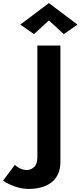

<svg xmlns="http://www.w3.org/2000/svg" viewBox="-167 -996 524 1249"><path d="M-70 76 -147 179Q-131 191 -105.5 203Q-80 215 -47.5 224Q-15 233 20 233Q63 233 100.5 223Q138 213 166.5 191.5Q195 170 210.5 136.5Q226 103 226 56V-700H76V26Q76 72 54.5 91Q33 110 10 110Q-14 110 -35 100.5Q-56 91 -70 76ZM151 -863 248 -774 337 -836 151 -976 -35 -836 54 -774Z"/></svg>

Font: Jost SemiBold
Style: Regular
Weight: 600
Version: Version 3.710